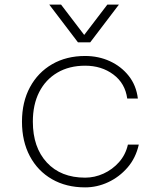

<svg xmlns="http://www.w3.org/2000/svg" viewBox="-20 -798 690 830"><path d="M348 12Q266 12 204.5 -23.5Q143 -59 109 -123Q75 -187 75 -272Q75 -357 109.5 -421Q144 -485 205.5 -520.5Q267 -556 348 -556Q406 -556 455 -533.5Q504 -511 536.5 -470Q569 -429 576 -372H530Q521 -438 470 -476Q419 -514 348 -514Q279 -514 228 -484Q177 -454 149.5 -400Q122 -346 122 -272Q122 -161 182.5 -95.5Q243 -30 348 -30Q389 -30 427.5 -47.5Q466 -65 494.5 -97Q523 -129 533 -173H580Q567 -115 531.5 -74Q496 -33 448 -10.5Q400 12 348 12ZM193 -778H244L344 -647L444 -778H494L370 -615H317Z"/></svg>

Font: Azeret Mono Thin
Style: Regular
Weight: 100
Designer: Martin Vácha
Foundry: Displaay
Version: Version 1.002